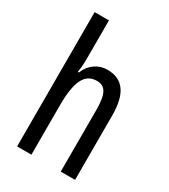

<svg xmlns="http://www.w3.org/2000/svg" viewBox="-187 -850 830 941"><g transform="rotate(30 228.0 -380.0)"><path d="M146 -545V-760H65V0H146V-279C146 -413 175 -474 244 -474C293 -474 312 -438 312 -348V0H393V-364C393 -483 353 -547 261 -547C211 -547 166 -517 146 -465H140C144 -489 146 -516 146 -545Z"/></g></svg>

Font: Noto Sans Arabic ExtCond
Style: Regular
Weight: 400
Width: 2
Designer: Monotype Design Team, Nadine Chahine, Nizar Qandah and Khaled Hosny
Foundry: Monotype Imaging Inc.
Version: Version 2.012